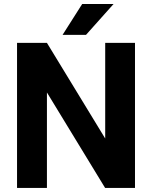

<svg xmlns="http://www.w3.org/2000/svg" viewBox="-20 -921 746 941"><path d="M63.5 0ZM641.6 0H495.1L210 -467.8V0H63.5V-710.9H210L495.6 -242.2V-710.9H641.6ZM382.8 -901.4H536.6L401.4 -750H286.6Z"/></svg>

Font: Roboto
Style: Bold
Weight: 700
Designer: Google
Version: Version 2.134; 2016; ttfautohint (v1.6)